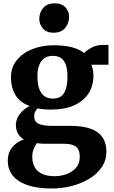

<svg xmlns="http://www.w3.org/2000/svg" viewBox="-20 -834 670 1124"><path d="M283 269.5Q221.5 269.5 173.8 258.8Q126 248 93 227.5Q60 207 42.8 176.8Q25.5 146.5 25.5 107Q25.5 75 37.8 50.2Q50 25.5 71.5 8.5Q93 -8.5 120 -17.5Q95.5 -32 84.2 -53.8Q73 -75.5 73 -103Q73 -124.5 83.2 -145.5Q93.5 -166.5 111.8 -184.2Q130 -202 154 -213Q95 -235 69.5 -279.2Q44 -323.5 44 -381Q44 -440 78.5 -482.2Q113 -524.5 170 -546.8Q227 -569 294 -569Q356 -569 400.2 -557.5Q444.5 -546 473 -523.5Q485 -538 514.8 -554.5Q544.5 -571 580 -571H615V-455H514.5Q518.5 -446.5 521.2 -436.5Q524 -426.5 525.5 -415.5Q527 -404.5 527 -392.5Q527.5 -332.5 498.5 -287.5Q469.5 -242.5 414.2 -217.5Q359 -192.5 280.5 -192.5Q258 -192.5 238 -194.2Q218 -196 200.5 -199.5Q190.5 -190 185.2 -179Q180 -168 180 -153.5Q180 -122.5 205.2 -109.8Q230.5 -97 290.5 -97H395.5Q464.5 -97 510.5 -80.5Q556.5 -64 579.8 -30.5Q603 3 603 53Q603 103.5 576.5 143.5Q550 183.5 504.2 211.5Q458.5 239.5 401.2 254.5Q344 269.5 283 269.5ZM300 197.5Q336 197.5 369.5 185.2Q403 173 425 148Q447 123 447 85Q447 57.5 438 40.5Q429 23.5 407.8 15.5Q386.5 7.5 349 7.5H238Q227 7.5 216.2 6.5Q205.5 5.5 196 4Q185 18.5 177 38.2Q169 58 169 84.5Q169 119 183 144.2Q197 169.5 225.8 183.5Q254.5 197.5 300 197.5ZM290.5 -257Q337 -257 356 -291Q375 -325 375 -382.5Q375 -426 365.8 -453.5Q356.5 -481 337.5 -494Q318.5 -507 289.5 -507Q260 -507 240 -493.5Q220 -480 209.5 -453.2Q199 -426.5 199 -386.5Q199 -346 208.5 -317Q218 -288 238 -272.5Q258 -257 290.5 -257ZM292 -642.5Q252 -642.5 231 -667.5Q210 -692.5 210 -722.5Q210 -760.5 233 -787.5Q256 -814.5 301 -814.5H302Q342 -814.5 363.2 -790.5Q384.5 -766.5 384.5 -736.5Q384.5 -698.5 361.5 -670.5Q338.5 -642.5 293 -642.5Z"/></svg>

Font: Merriweather 20pt ExtraBold
Style: Regular
Weight: 800
Version: Version 2.100